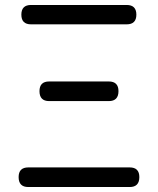

<svg xmlns="http://www.w3.org/2000/svg" viewBox="-20 -753 635 773"><path d="M94 0Q55 0 55 -40Q55 -79 94 -79H502Q541 -79 541 -40Q541 0 502 0H298ZM178 -346Q139 -346 139 -386Q139 -425 178 -425H418Q457 -425 457 -386Q457 -346 418 -346H298ZM105 -655Q66 -655 66 -694Q66 -733 105 -733H490Q529 -733 529 -694Q529 -655 490 -655H297Z"/></svg>

Font: GenSenRounded TW R
Style: Regular
Weight: 400
Version: Version 1.501;PS 1;hotconv 16.6.51;makeotf.lib2.5.65220